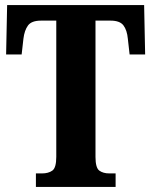

<svg xmlns="http://www.w3.org/2000/svg" viewBox="-20 -734 594 754"><path d="M121 0V-53H145Q170 -53 185.5 -64Q201 -75 201 -118V-653H141Q104 -653 90 -634Q76 -615 72 -582L65 -520H4L8 -714H546L550 -520H489L482 -582Q479 -615 465 -634Q451 -653 414 -653H355V-118Q355 -75 370 -64Q385 -53 409 -53H434V0Z"/></svg>

Font: Noto Serif ExtraCondensed ExtraBold
Style: Regular
Weight: 800
Width: 2
Designer: Monotype Design Team
Foundry: Monotype Imaging Inc.
Version: Version 2.013; ttfautohint (v1.8.4.7-5d5b)